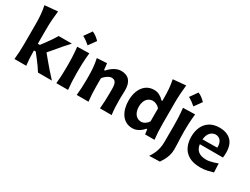

<svg xmlns="http://www.w3.org/2000/svg" viewBox="-79 -1565 3282 2521"><g transform="rotate(30 1562.0 -305.0)"><path d="M62.6 0H241.2Q234.5 -54 231.3 -103.7Q228.2 -153.4 228.2 -209.9V-224.6H255.9L323 -137.4Q349.6 -103.5 374 -69Q398.5 -34.5 418.6 0H630.1Q583.2 -49.9 539.1 -100.1Q495.1 -150.3 453.8 -200.4L383.6 -285.2L442.8 -354.1Q483 -403.4 525.5 -452.4Q567.9 -501.5 614.6 -551.3H414.5Q393.7 -515 369.3 -478.8Q344.9 -442.7 317.9 -406.4L259.1 -326.9H228.2V-546.2Q228.2 -621.8 233.2 -691.3Q238.2 -760.8 246.4 -826.4L50.2 -808.6Q64 -743.6 69.5 -678.8Q75.1 -614.1 75.1 -546.2V-239.5Q75.1 -170.9 71.9 -115.1Q68.8 -59.3 62.6 0Z M772 -827.2Q752.7 -799 733.1 -771Q713.6 -743 692.8 -714.5Q724.2 -697.2 752 -677.2Q779.8 -657.3 804.4 -635.2Q825.4 -663.7 845.4 -691.6Q865.4 -719.4 884.7 -746.8Q858.3 -773.9 830.2 -795Q802 -816 772 -827.2ZM697.1 0H875.4Q868.7 -59.3 865.8 -115.1Q862.8 -170.9 862.8 -239.5V-294.5Q862.8 -349.5 864.5 -393.5Q866.2 -437.4 869.3 -476.6Q872.4 -515.7 876.8 -555.9L695.4 -551.3Q699.8 -511.8 702.9 -473.3Q706 -434.8 707.8 -391.6Q709.6 -348.5 709.6 -294.5V-239.5Q709.6 -170.9 706.5 -115.1Q703.3 -59.3 697.1 0Z M1006.2 0H1184.7Q1178 -59.3 1175 -114Q1172 -168.8 1172 -231.3V-348.3Q1187.6 -369.6 1209 -387Q1230.4 -404.5 1252.2 -415.2Q1274 -426 1290.4 -426Q1335.3 -426 1352.5 -396Q1369.7 -366.1 1369.7 -305.5V-231.3Q1369.7 -168.8 1366.9 -114Q1364.2 -59.3 1359 0H1536.1Q1527.8 -59.3 1525.3 -115.1Q1522.8 -170.9 1522.8 -239.5Q1522.8 -267.4 1524.7 -300.9Q1526.5 -334.3 1526.5 -370.2Q1526.5 -467.7 1483.3 -517.1Q1440.1 -566.5 1354.8 -566.5Q1320.3 -566.5 1285.5 -551.6Q1250.7 -536.6 1220.3 -512.8Q1189.9 -488.9 1167.6 -462.1H1154.1L1143.5 -559.5L992.8 -551.3Q1007.4 -485.6 1013 -421.3Q1018.7 -357 1018.7 -294.5V-239.5Q1018.7 -170.9 1015.5 -115.1Q1012.4 -59.3 1006.2 0Z M1912.9 -116.7Q1870.7 -118.5 1843.1 -140.9Q1815.6 -163.4 1802.3 -199Q1789 -234.7 1789 -275.5Q1789 -318.7 1802.7 -353.9Q1816.5 -389.1 1844.2 -410.6Q1871.9 -432.2 1913.8 -433.6Q1941.2 -433.2 1969.3 -419.6Q1997.3 -406.1 2019.3 -380V-183.1Q1998.8 -152.3 1971.9 -135.3Q1945.1 -118.3 1912.9 -116.7ZM1855.9 14.3Q1944.3 14.3 2021.8 -73.6H2033L2043.1 0H2185.4Q2178.7 -59.3 2175.7 -115.1Q2172.7 -170.9 2172.7 -239.5V-546.2Q2172.7 -621.8 2177.4 -691.3Q2182.1 -760.8 2189.3 -826.4L1994.7 -808.6Q2008.4 -743.6 2013.9 -678.8Q2019.3 -614.1 2019.3 -546.2V-493.5H2006.6Q1978.5 -525.1 1940.5 -545.8Q1902.5 -566.5 1857.8 -566.5Q1784.6 -566.5 1734.3 -528.2Q1684.1 -489.9 1658.2 -424.4Q1632.3 -358.9 1632.3 -276.8Q1632.3 -219.1 1645.9 -166.5Q1659.5 -114 1687.1 -73.4Q1714.6 -32.8 1756.7 -9.2Q1798.9 14.3 1855.9 14.3Z M2375.6 -827.2Q2356.3 -799 2336.7 -771Q2317.1 -743 2296.3 -714.5Q2327.8 -697.2 2355.6 -677.2Q2383.3 -657.3 2408 -635.2Q2429 -663.7 2449 -691.6Q2468.9 -719.4 2488.3 -746.8Q2461.9 -773.9 2433.7 -795Q2405.6 -816 2375.6 -827.2ZM2230.5 217.2 2390.1 212.3Q2407.3 188 2426.7 153.2Q2446.2 118.4 2460.1 74Q2474 29.5 2474 -23.2Q2474 -64.3 2472.1 -104.5Q2470.3 -144.7 2468.3 -190.7Q2466.4 -236.7 2466.4 -294.5Q2466.4 -349.5 2468.1 -393.5Q2469.8 -437.4 2473.1 -476.6Q2476.5 -515.7 2480.9 -555.9L2299.2 -551.3Q2303.6 -511.8 2306.6 -473.3Q2309.6 -434.8 2311.4 -391.6Q2313.2 -348.5 2313.2 -294.5L2312.8 -40.2Q2312.8 10.6 2303 54.7Q2293.3 98.9 2275 138.8Q2256.7 178.8 2230.5 217.2Z M2885.7 14.3Q2947 14.3 2994.6 2Q3042.2 -10.3 3076.6 -19.8L3070.5 -152.8Q3042.6 -142 3011.8 -132.8Q2980.9 -123.6 2952.9 -118.3Q2924.8 -113 2904.4 -113Q2821.1 -113 2778.9 -148.6Q2736.6 -184.2 2730 -247.9H3080.3Q3082.7 -265.1 3084.1 -282.8Q3085.5 -300.5 3085.5 -323Q3085.5 -445.6 3022.7 -506.1Q2959.9 -566.5 2848 -566.5Q2761.3 -566.5 2702 -529.5Q2642.7 -492.4 2612.7 -427.3Q2582.6 -362.2 2582.6 -277.7Q2582.6 -192.5 2614.3 -126.6Q2646 -60.7 2713 -23.2Q2780 14.3 2885.7 14.3ZM2951.2 -323 2729 -320.1Q2733.7 -384.7 2765.9 -422.5Q2798.2 -460.3 2849.8 -462.7Q2899.1 -460.6 2926.3 -424.9Q2953.6 -389.2 2951.2 -323Z"/></g></svg>

Font: Pinar-VF-FD
Style: Regular
Weight: 300
Designer: Amin Abedi
Version: Version 3.0